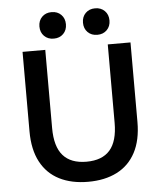

<svg xmlns="http://www.w3.org/2000/svg" viewBox="-60 -947 850 1010"><g transform="rotate(-5 365.0 -442.0)"><path d="M80 -280V-700H200V-287Q200 -189 241.5 -142Q283 -95 365 -95Q448 -95 489 -142Q530 -189 530 -286V-700H650V-280Q650 -184 615.5 -119Q581 -54 517 -21.5Q453 11 365 11Q277 11 213 -21.5Q149 -54 114.5 -119Q80 -184 80 -280ZM180 -825Q180 -856 199.5 -875.5Q219 -895 250 -895Q281 -895 300.5 -875.5Q320 -856 320 -825Q320 -794 300.5 -774.5Q281 -755 250 -755Q219 -755 199.5 -774.5Q180 -794 180 -825ZM410 -825Q410 -856 429.5 -875.5Q449 -895 480 -895Q511 -895 530.5 -875.5Q550 -856 550 -825Q550 -794 530.5 -774.5Q511 -755 480 -755Q449 -755 429.5 -774.5Q410 -794 410 -825Z"/></g></svg>

Font: .
Style: 
Weight: 500
Designer: A.Korolkova, Vitaly Kuzmin
Foundry: ParaType Ltd
Version: Version 1.000; Glyphs 3.2, build 3192.0